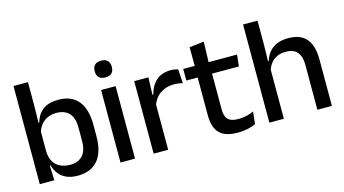

<svg xmlns="http://www.w3.org/2000/svg" viewBox="-78 -957 2243 1251"><g transform="rotate(-15 1044.0 -331.5)"><path d="M316.5 11Q273 11 241.5 -2.8Q210 -16.5 190.2 -41.8Q170.5 -67 161.5 -100.5H129L157.5 -193Q159.5 -152 176 -124.8Q192.5 -97.5 221 -84Q249.5 -70.5 286 -70.5Q342 -70.5 371.5 -103.2Q401 -136 401 -201V-292.5Q401 -355.5 371.2 -388Q341.5 -420.5 285 -420.5Q250.5 -420.5 224 -407.5Q197.5 -394.5 180.2 -372.2Q163 -350 156 -321.5L134.5 -388.5H162.5Q171 -419.5 189.2 -444.8Q207.5 -470 239.5 -485Q271.5 -500 320.5 -500Q408 -500 453.8 -445Q499.5 -390 499.5 -284.5V-207Q499.5 -100.5 453 -44.8Q406.5 11 316.5 11ZM62 0V-662H159.5V-506L157 -365.5L157.5 -348.5V-145.5L156 -114.5L160 0Z M606.5 0V-489H704.5V0ZM655.5 -561Q626.5 -561 612.2 -575.8Q598 -590.5 598 -616.5V-618.5Q598 -644.5 612.2 -659.2Q626.5 -674 655.5 -674Q684.5 -674 698.8 -659.2Q713 -644.5 713 -618.5V-616.5Q713 -590 698.8 -575.5Q684.5 -561 655.5 -561Z M924 -295.5 903 -372H927Q942.5 -430 979 -463.2Q1015.5 -496.5 1078.5 -496.5Q1093.5 -496.5 1105.2 -494.2Q1117 -492 1126.5 -489L1132.5 -393.5Q1120.5 -397.5 1105.5 -399.8Q1090.5 -402 1073 -402Q1019.5 -402 980.5 -374.5Q941.5 -347 924 -295.5ZM830 0V-489H925.5L921 -346.5L928 -339.5V0Z M1397 10Q1338.5 10 1303 -7.8Q1267.5 -25.5 1251.5 -61.2Q1235.5 -97 1235.5 -150.5V-449.5H1332.5V-162Q1332.5 -117 1353 -96Q1373.5 -75 1422 -75Q1451 -75 1477.5 -81Q1504 -87 1526.5 -98L1518 -15Q1494 -3 1462.5 3.5Q1431 10 1397 10ZM1159 -405V-483H1522L1513.5 -405ZM1236.5 -474.5 1236 -609 1334 -620.5 1330 -474.5Z M1934.5 0V-302Q1934.5 -337.5 1924.8 -363.5Q1915 -389.5 1892.8 -404Q1870.5 -418.5 1832 -418.5Q1796.5 -418.5 1770.8 -405.5Q1745 -392.5 1729 -370.5Q1713 -348.5 1706 -320.5L1686.5 -388.5H1711Q1719.5 -419.5 1739 -444.8Q1758.5 -470 1791 -485Q1823.5 -500 1870.5 -500Q1928 -500 1963.5 -478.2Q1999 -456.5 2015.8 -415Q2032.5 -373.5 2032.5 -313V0ZM1610.5 0V-662H1708V-506L1705.5 -365L1708.5 -358V0Z"/></g></svg>

Font: Anek Odia Medium
Style: Regular
Weight: 500
Designer: Yesha Goshar & Mahesh Sahu (Odia), Yesha Goshar (Latin)
Foundry: Ek Type
Version: Version 1.003